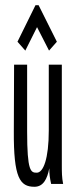

<svg xmlns="http://www.w3.org/2000/svg" viewBox="-20 -705 290 736"><path d="M77 -511 122 -601 168 -511 198 -545 128 -685H116L47 -545ZM112 11C146 11 161 -19 169 -60C169 -37 171 -23 176 0H222C217 -24 217 -47 217 -71V-457H167V-205C167 -96 146 -43 121 -43C98 -43 84 -47 84 -202V-457H34L33 -202C32 -24 56 11 112 11Z"/></svg>

Font: Inconsolata UltraCondensed Thin
Style: Regular
Weight: 100
Width: 1
Monospace: yes
Designer: Raph Levien, Cyreal, Brenton Simpson
Foundry: Raph Levien, Cyreal, Google
Version: Version 3.100